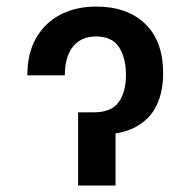

<svg xmlns="http://www.w3.org/2000/svg" viewBox="-20 -573 588 593"><path d="M64.5 -340.3Q64.5 -407.7 91.3 -455.1Q118.2 -502.4 166.3 -527.6Q214.4 -552.7 277.3 -552.7Q373 -552.7 428.5 -499.3Q483.9 -445.8 483.9 -346.2Q483.9 -290.5 463.9 -248Q443.8 -205.6 400.1 -181.4Q356.4 -157.2 286.1 -157.2H244.6V-226.1H270Q323.7 -226.1 346.4 -257.3Q369.1 -288.6 369.1 -341.3Q369.1 -393.1 347.9 -426.8Q326.7 -460.4 276.9 -460.4Q230 -460.4 205.1 -428.5Q180.2 -396.5 180.2 -340.3ZM221.2 -226.1H336.9V0H221.2Z"/></svg>

Font: Inter 17pt Medium
Style: Regular
Weight: 500
Version: Version 4.001;git-66647c0bb